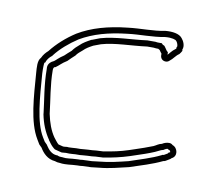

<svg xmlns="http://www.w3.org/2000/svg" viewBox="-61 -587 711 630"><g transform="rotate(10 294.5 -271.5)"><path d="M48 -306C54 -227 58 -144 90 -91L99 -76L108 -67C118 -50 134 -33 159 -31C164 -29 170 -28 176 -28C181 -27 186 -27 192 -27C200 -27 209 -28 218 -29C223 -29 229 -30 234 -30C239 -30 245 -30 251 -31C260 -31 270 -32 279 -32C287 -33 296 -34 305 -35C340 -38 371 -47 402 -54C438 -66 476 -77 509 -93C511 -93 514 -94 516 -95L531 -104L534 -107C554 -116 548 -144 530 -150C527 -153 523 -155 518 -155C509 -155 501 -152 495 -148C484 -146 478 -140 469 -136C449 -128 431 -122 410 -115L392 -109C365 -100 340 -95 309 -90C302 -90 294 -89 287 -89C278 -88 269 -87 260 -87C251 -86 242 -86 234 -85C225 -85 216 -85 207 -84C201 -84 196 -83 190 -84C184 -83 180 -83 177 -83L161 -87C155 -92 149 -101 144 -107C130 -127 121 -152 115 -181C110 -226 100 -275 100 -324C100 -329 101 -335 107 -335C120 -344 124 -351 142 -362C149 -369 157 -377 165 -384C170 -392 178 -398 185 -404C195 -414 204 -419 217 -426L241 -435C286 -448 339 -447 392 -454H413C419 -453 424 -453 429 -453C430 -452 432 -451 434 -450C437 -446 439 -442 442 -439V-434C442 -424 449 -416 460 -416C465 -416 469 -418 472 -421C483 -429 489 -441 500 -448C503 -452 506 -456 508 -460C508 -461 507 -463 507 -464C513 -477 505 -493 498 -501C488 -514 465 -517 442 -515C404 -507 360 -509 319 -504C254 -497 200 -482 155 -455C124 -435 96 -410 75 -383C67 -376 60 -368 55 -357C44 -346 47 -323 48 -306ZM68 -307C67 -327 68 -342 69 -343L72 -345L73 -349C77 -357 81 -362 88 -368L90 -369L91 -371C110 -396 137 -419 166 -438C209 -463 258 -477 321 -484C360 -489 404 -487 445 -495C468 -497 480 -492 482 -489L483 -488C488 -482 489 -473 489 -472L487 -468V-464C487 -463 486 -463 486 -463C472 -453 467 -443 462 -439V-447L456 -453C456 -453 454 -457 450 -462L447 -466L443 -468C442 -469 442 -468 442 -468L437 -473H429C424 -473 420 -473 416 -474H415H391H389C338 -467 284 -468 235 -454L209 -444H208C195 -437 182 -430 171 -419C165 -414 157 -407 150 -397C142 -390 135 -384 129 -378C112 -367 105 -358 99 -354C76 -344 80 -328 80 -324C80 -272 90 -223 95 -179V-178V-177C101 -146 112 -119 128 -96V-95L129 -94C133 -89 138 -80 148 -72L152 -69L175 -63H177C179 -63 187 -64 190 -64C201 -63 203 -64 207 -64H208H209C217 -65 225 -65 234 -65H235H236C241 -66 253 -66 261 -67C271 -67 280 -68 288 -69C296 -69 304 -70 309 -70H311H312C343 -75 370 -81 398 -90L416 -96C437 -103 456 -109 477 -118C491 -124 494 -127 499 -128L503 -129L506 -131C509 -133 513 -135 517 -135L519 -133L524 -131C525 -131 526 -128 526 -126V-125L522 -124L519 -120L507 -113H504L500 -111C470 -96 432 -85 397 -73C364 -65 336 -58 303 -55C294 -54 285 -53 278 -52C266 -52 259 -51 251 -51H249H248C244 -50 239 -50 234 -50C227 -50 221 -49 218 -49H217H216C207 -48 198 -47 192 -47C186 -47 182 -48 180 -48H178H176C172 -48 168 -49 166 -50L164 -51H161C145 -52 134 -63 125 -77L124 -79L115 -88L107 -101C79 -147 74 -227 68 -307Z"/></g></svg>

Font: Scribbler
Style: Clr
Weight: 400
Designer: Mew Too
Foundry: Cannot Into Space Fonts
Version: Version 1.001